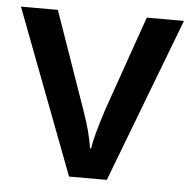

<svg xmlns="http://www.w3.org/2000/svg" viewBox="-44 -584 623 628"><g transform="rotate(5 267.5 -270.0)"><path d="M205.1 0 0 -540H121.1L231 -226.1Q259.3 -147 265.1 -98.1H269Q273.4 -133.3 303.2 -226.1L413.1 -540H535.2L329.1 0Z"/></g></svg>

Font: f2_56222          
Style: Regular
Weight: 600
Foundry: Ascender Corporation
Version: Version 1.10